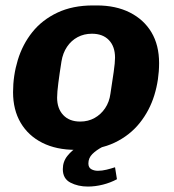

<svg xmlns="http://www.w3.org/2000/svg" viewBox="-20 -541 641 706"><path d="M258 10Q187 10 135.5 -16Q84 -42 56 -89.5Q28 -137 28 -202Q28 -263 45.5 -320.5Q63 -378 99 -423Q135 -468 191 -494.5Q247 -521 322 -521H336Q406 -521 457.5 -495Q509 -469 537 -422Q565 -375 565 -309Q565 -248 547.5 -191Q530 -134 493.5 -88.5Q457 -43 401.5 -16.5Q346 10 270 10ZM275 -94Q304 -94 327.5 -107Q351 -120 366.5 -143Q382 -166 386 -196Q393 -241 398 -276Q403 -311 403 -329Q403 -370 380.5 -393.5Q358 -417 318 -417Q289 -417 265.5 -404.5Q242 -392 226.5 -369Q211 -346 206 -315Q199 -271 194.5 -236Q190 -201 190 -182Q190 -142 212.5 -118Q235 -94 275 -94ZM303 145Q267 145 239 130.5Q211 116 211 81Q211 53 228 32Q245 11 266 -1H357Q334 11 319.5 25.5Q305 40 305 60Q305 75 315.5 81Q326 87 340 87Q355 87 371.5 83Q388 79 403 74L410 118Q386 131 358 138Q330 145 303 145Z"/></svg>

Font: Chivo Medium
Style: Bold Italic
Weight: 700
Italic angle: -8.05°
Version: Version 2.002